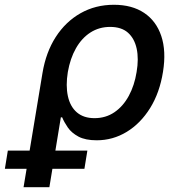

<svg xmlns="http://www.w3.org/2000/svg" viewBox="-106 -568 737 792"><path d="M-8.8 204.1 69.3 -267.1Q83.5 -352.5 124 -415.5Q164.6 -478.5 226.1 -513.4Q287.6 -548.3 363.8 -548.3Q438.5 -548.3 488.5 -514.9Q538.6 -481.4 559.3 -419.4Q580.1 -357.4 566.4 -272Q552.7 -185.5 513.2 -122.1Q473.6 -58.6 416.5 -23.9Q359.4 10.7 293 10.7Q246.1 10.7 217.5 -4.6Q189 -20 173.8 -42Q158.7 -64 150.4 -84H145L97.7 204.1ZM283.7 -80.6Q330.1 -80.6 366 -105Q401.9 -129.4 425.3 -172.6Q448.7 -215.8 457.5 -271Q466.8 -325.2 457.8 -367.2Q448.7 -409.2 421.9 -433.1Q395 -457 348.1 -457Q302.7 -457 266.8 -433.8Q231 -410.6 207.3 -368.9Q183.6 -327.1 173.8 -271Q164.6 -214.4 174.1 -171.1Q183.6 -127.9 211.4 -104.2Q239.3 -80.6 283.7 -80.6ZM-85.9 128.4 -73.7 53.2H254.4L242.2 128.4Z"/></svg>

Font: Inter 17pt Medium
Style: Italic
Weight: 500
Italic angle: -9.3988°
Version: Version 4.001;git-66647c0bb